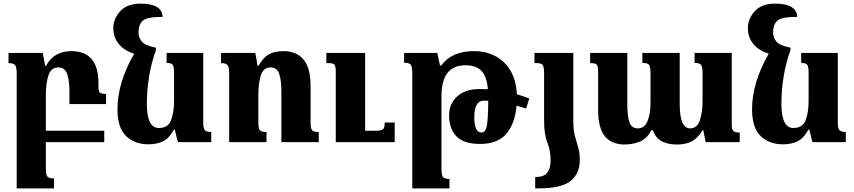

<svg xmlns="http://www.w3.org/2000/svg" viewBox="-20 -784 4712 1059"><path d="M278 200Q249 200 241 189.5Q233 179 233 147V0H555V-63H233V-262Q233 -324 247 -368Q261 -412 302 -412Q337 -412 350 -377Q363 -342 363 -278V-210H565V-266Q537 -266 530 -274Q523 -282 523 -302V-325Q523 -502 374 -502Q277 -502 234 -421H229L216 -492H27V-436Q52 -436 62 -426Q72 -416 72 -384V255H278Z M939 -69H944L961 0H1145V-56Q1120 -56 1110.5 -65.5Q1101 -75 1101 -107V-492H899V-437Q925 -437 932.5 -426.5Q940 -416 940 -384V-229Q940 -164 923.5 -121Q907 -78 856 -78Q790 -78 790 -212Q790 -285 802 -360Q814 -435 840 -508V-521Q779 -533 761.5 -555.5Q744 -578 744 -606Q744 -647 766.5 -669Q789 -691 877 -691Q874 -764 755 -764Q681 -764 643 -722Q605 -680 605 -629Q605 -577 636.5 -540Q668 -503 720 -488Q628 -328 628 -181Q628 -80 675 -34Q722 12 799 12Q846 12 880 -5Q914 -22 939 -69Z M1738 -56Q1708 -56 1700.5 -66.5Q1693 -77 1693 -112V-309Q1693 -410 1654 -456Q1615 -502 1544 -502Q1494 -502 1462.5 -484Q1431 -466 1406 -421H1401L1388 -492H1199V-436Q1224 -436 1234 -426Q1244 -416 1244 -384V0H1450V-56Q1421 -56 1413 -66Q1405 -76 1405 -109V-262Q1405 -324 1418.5 -368Q1432 -412 1473 -412Q1508 -412 1520 -377Q1532 -342 1532 -278V0H1738ZM2157 -108H2102Q2102 -79 2092.5 -71Q2083 -63 2054 -63H1994V-492H1780V-436H1792Q1817 -436 1824.5 -428Q1832 -420 1832 -388V0H2157Z M2459 203Q2433 203 2424 193.5Q2415 184 2415 146V-253Q2415 -424 2547 -424Q2606 -424 2635.5 -393Q2665 -362 2671 -292Q2649 -293 2626 -293Q2547 -293 2502 -252.5Q2457 -212 2457 -148Q2457 -73 2498 -31.5Q2539 10 2627 10Q2726 10 2773.5 -47Q2821 -104 2829 -201Q2857 -194 2882 -185L2899 -241Q2865 -254 2831 -264Q2825 -378 2760 -440Q2695 -502 2594 -502Q2471 -502 2413 -422H2407L2392 -492H2209V-438Q2237 -438 2245.5 -427Q2254 -416 2254 -379V255H2459ZM2596 -138Q2596 -229 2649 -229Q2660 -229 2673 -228Q2672 -120 2664.5 -86.5Q2657 -53 2636 -53Q2596 -53 2596 -138Z M2981 -122Q2981 -40 2999 2.5Q3017 45 3017 103Q3017 143 2999 167.5Q2981 192 2938 192H2932V255H2951Q3075 255 3126.5 214.5Q3178 174 3178 98Q3178 59 3169 29.5Q3160 0 3151 -34Q3142 -68 3142 -122V-492H2928V-436H2940Q2965 -436 2973 -426Q2981 -416 2981 -379Z M3811 -492V-437Q3840 -437 3847.5 -425.5Q3855 -414 3855 -383V-229Q3855 -164 3840 -120Q3825 -76 3786 -76Q3729 -76 3729 -210V-492H3523V-437Q3552 -437 3560 -426.5Q3568 -416 3568 -381V-217Q3568 -156 3551.5 -116Q3535 -76 3498 -76Q3462 -76 3451 -111Q3440 -146 3440 -210V-492H3235V-436Q3264 -436 3271.5 -427.5Q3279 -419 3279 -386V-179Q3279 -77 3316.5 -32Q3354 13 3425 13Q3468 13 3508 -2.5Q3548 -18 3573 -66H3580Q3597 -22 3630.5 -4.5Q3664 13 3713 13Q3763 13 3796 -4.5Q3829 -22 3855 -66H3859L3872 0H4060V-53Q4031 -53 4023.5 -63Q4016 -73 4016 -101V-492Z M4439 -69H4444L4461 0H4645V-56Q4620 -56 4610.5 -65.5Q4601 -75 4601 -107V-492H4399V-437Q4425 -437 4432.5 -426.5Q4440 -416 4440 -384V-229Q4440 -164 4423.5 -121Q4407 -78 4356 -78Q4290 -78 4290 -212Q4290 -285 4302 -360Q4314 -435 4340 -508V-521Q4279 -533 4261.5 -555.5Q4244 -578 4244 -606Q4244 -647 4266.5 -669Q4289 -691 4377 -691Q4374 -764 4255 -764Q4181 -764 4143 -722Q4105 -680 4105 -629Q4105 -577 4136.5 -540Q4168 -503 4220 -488Q4128 -328 4128 -181Q4128 -80 4175 -34Q4222 12 4299 12Q4346 12 4380 -5Q4414 -22 4439 -69Z"/></svg>

Font: Noto Serif Armenian SemiCondensed Extra
Style: Regular
Weight: 800
Width: 4
Designer: Monotype Design Team
Foundry: Monotype Imaging Inc.
Version: Version 1.901